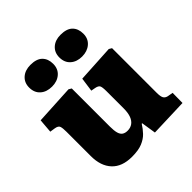

<svg xmlns="http://www.w3.org/2000/svg" viewBox="-206 -939 1112 1112"><g transform="rotate(-45 350.0 -382.5)"><path d="M249 14Q168 14 125.5 -31.5Q83 -77 83 -158V-358Q83 -387 78.5 -401Q74 -415 50 -419L17 -424L24 -510L265 -523L282 -513V-201Q282 -167 287.5 -147.5Q293 -128 305.5 -119.5Q318 -111 338 -111Q362 -111 379 -123.5Q396 -136 404.5 -160Q413 -184 413 -219V-359Q413 -394 407 -404.5Q401 -415 380 -419L353 -424L365 -510L595 -523L612 -513V-148Q612 -117 619 -104.5Q626 -92 643 -88L677 -82L676 0L442 8L428 -82H424Q408 -56 387.5 -34.5Q367 -13 334.5 0.5Q302 14 249 14ZM455 -601Q412 -601 385 -625Q358 -649 358 -691Q358 -731 385 -755Q412 -779 455 -779Q506 -779 530 -755Q554 -731 554 -690Q554 -649 526 -625Q498 -601 455 -601ZM209 -601Q165 -601 138 -625Q111 -649 111 -691Q111 -731 138 -755Q165 -779 209 -779Q259 -779 283 -755Q307 -731 307 -690Q307 -649 279.5 -625Q252 -601 209 -601Z"/></g></svg>

Font: Literata 18pt ExtraBold
Style: Regular
Weight: 800
Designer: Latin by Veronika Burian and Jose Scaglione. Greek by Irene Vlachou. Cyrillic by Vera Evstafieva.
Foundry: TypeTogether
Version: Version 3.103;gftools[0.9.29]